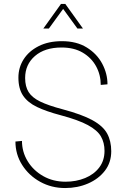

<svg xmlns="http://www.w3.org/2000/svg" viewBox="-20 -934 640 970"><path d="M309 16Q240 16 183 -15.5Q126 -47 92 -100.5Q58 -154 58 -219L91 -222Q91 -167 119.5 -120Q148 -73 198 -44.5Q248 -16 311 -16Q365 -16 410 -34.5Q455 -53 481.5 -88Q508 -123 508 -172Q508 -213 490 -244.5Q472 -276 424 -302Q376 -328 286 -352Q214 -371 167 -393.5Q120 -416 96.5 -451Q73 -486 73 -542Q73 -593 99.5 -634.5Q126 -676 175.5 -701Q225 -726 293 -726Q367 -726 418.5 -694Q470 -662 496.5 -612Q523 -562 523 -508L489 -505Q489 -556 465.5 -599Q442 -642 398 -668Q354 -694 291 -694Q206 -694 156.5 -651Q107 -608 107 -540Q107 -497 124.5 -469Q142 -441 183 -421Q224 -401 296 -382Q394 -356 447.5 -326.5Q501 -297 521.5 -259Q542 -221 542 -170Q542 -113 510 -71.5Q478 -30 425 -7Q372 16 309 16ZM199 -790 288 -914H310L399 -790H371L299 -889L227 -790Z"/></svg>

Font: Geist Mono Thin
Style: Regular
Weight: 100
Monospace: yes
Designer: Basement.studio, Andrés Briganti, Mateo Zaragoza
Foundry: Basement.studio, Vercel, Andrés Briganti, Guido Ferreyra, Mateo Zaragoza
Version: Version 1.500; ttfautohint (v1.8.4.7-5d5b)